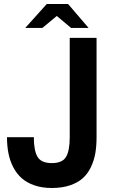

<svg xmlns="http://www.w3.org/2000/svg" viewBox="-20 -920 612 964"><path d="M240.2 23.9Q191.4 23.9 153.1 10.7Q114.7 -2.4 89.1 -25.1Q63.5 -47.9 46.6 -80.3Q29.8 -112.8 22.5 -150.1Q15.1 -187.5 15.1 -231H149.9Q149.9 -163.1 168.7 -132.1Q187.5 -101.1 240.2 -101.1Q293 -101.1 311.5 -132.1Q330.1 -163.1 330.1 -231V-730H464.8V-231Q464.8 -186.5 458.5 -150.1Q452.1 -113.8 436.3 -80.6Q420.4 -47.4 395.3 -24.9Q370.1 -2.4 330.8 10.7Q291.5 23.9 240.2 23.9ZM214.8 -899.9H321.8L424.8 -779.8H336.9L265.1 -839.8L192.9 -779.8H106.9Z"/></svg>

Font: Miedinger*
Style: Bold
Weight: 700
Version: Version 001.000